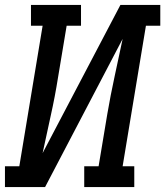

<svg xmlns="http://www.w3.org/2000/svg" viewBox="-29 -755 667 775"><path d="M-9 0V-84H49L143 -651H96V-735H298V-651H240L205 -441Q193 -365 176 -289Q159 -213 143 -137L457 -735H618V-651H560L466 -84H513V0H311V-84H369L404 -294Q417 -370 433.5 -446Q450 -522 466 -598L153 0Z"/></svg>

Font: Iosevka Slab Medium Extended
Style: Italic
Weight: 500
Width: 7
Italic angle: -9°
Monospace: yes
Designer: Belleve Invis
Foundry: Belleve Invis
Version: Version 11.1.0; ttfautohint (v1.8.3)